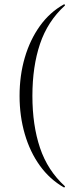

<svg xmlns="http://www.w3.org/2000/svg" viewBox="-20 -745 349 883"><path d="M70 -304Q70 -398 94 -480Q118 -562 163.5 -625.5Q209 -689 274 -725Q276 -726 278 -723.5Q280 -721 278 -719Q199 -647 164 -543Q129 -439 129 -304Q129 -169 164 -65Q199 39 278 111Q280 112 278 115Q276 118 274 117Q209 80 163.5 17Q118 -46 94 -128.5Q70 -211 70 -304Z"/></svg>

Font: Cormorant Light
Style: Regular
Weight: 300
Designer: Christian Thalmann (Catharsis Fonts)
Foundry: Catharsis Fonts
Version: Version 4.000